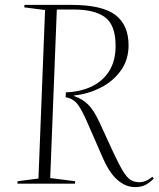

<svg xmlns="http://www.w3.org/2000/svg" viewBox="-20 -750 648 784"><path d="M249 -373Q308 -375 353.5 -396.5Q399 -418 425.5 -459.5Q452 -501 452 -563Q452 -647 409.5 -679Q367 -711 284 -711H212L185 -23L287 -10L286 0H51L52 -10L137 -21L164 -709L79 -720L80 -730H272Q397 -730 451 -689Q505 -648 505 -565Q505 -506 473.5 -462Q442 -418 391 -392Q340 -366 282 -360V-358Q317 -346 340 -323Q363 -300 385 -253L443 -127Q467 -76 483 -50Q499 -24 514 -15Q529 -6 549 -6Q576 -6 602 -28L608 -21Q591 -4 574 5Q557 14 531 14Q494 14 460.5 -14.5Q427 -43 400 -105L337 -249Q315 -300 297.5 -323.5Q280 -347 248 -353Z"/></svg>

Font: Display Extralight
Style: Italic
Weight: 200
Italic angle: -2°
Designer: Latin by Veronika Burian and Jose Scaglione. Greek by Irene Vlachou. Cyrillic by Vera Evstafieva
Foundry: TypeTogether
Version: Version 3.002